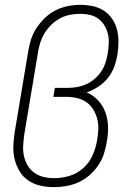

<svg xmlns="http://www.w3.org/2000/svg" viewBox="-20 -763 540 791"><path d="M202 8Q174 8 147 2Q120 -4 98 -18.5Q76 -33 62 -55.5Q48 -78 41 -104.5Q34 -131 35 -159Q36 -187 40 -215L96 -550Q100 -576 108 -601Q116 -626 131 -648.5Q146 -671 166 -690Q186 -709 210 -721Q234 -733 260 -738Q286 -743 312 -743Q338 -743 363 -737.5Q388 -732 408 -719Q428 -706 442 -685.5Q456 -665 462 -641Q468 -617 468 -591Q468 -565 464 -539Q460 -514 451 -489Q442 -464 425 -442.5Q408 -421 385 -406Q362 -391 337 -382Q364 -371 384 -349.5Q404 -328 414 -300.5Q424 -273 425 -242Q426 -211 420 -179Q416 -154 408 -129Q400 -104 384.5 -81.5Q369 -59 348.5 -41Q328 -23 303.5 -12Q279 -1 253 3.5Q227 8 202 8ZM204 -29Q235 -29 266.5 -38.5Q298 -48 323 -70.5Q348 -93 361.5 -123.5Q375 -154 380 -185Q384 -208 385 -230.5Q386 -253 380.5 -273.5Q375 -294 364 -312Q353 -330 336 -342Q319 -354 297.5 -359Q276 -364 254 -364H200L206 -401H260Q279 -401 298.5 -404.5Q318 -408 336.5 -416.5Q355 -425 371 -439Q387 -453 398 -470Q409 -487 415 -506Q421 -525 424 -544Q427 -564 428 -584.5Q429 -605 424.5 -623.5Q420 -642 410 -658.5Q400 -675 385 -686Q370 -697 351 -701.5Q332 -706 311 -706Q290 -706 268.5 -702Q247 -698 227.5 -687.5Q208 -677 191.5 -661Q175 -645 163.5 -626Q152 -607 145.5 -586Q139 -565 136 -544L80 -209Q77 -187 75.5 -164.5Q74 -142 78.5 -121Q83 -100 93.5 -82Q104 -64 121 -51.5Q138 -39 159.5 -34Q181 -29 204 -29Z"/></svg>

Font: Iosevka Curly Extralight
Style: Italic
Weight: 200
Italic angle: -9°
Monospace: yes
Designer: Belleve Invis
Foundry: Belleve Invis
Version: Version 22.1.2; ttfautohint (v1.8.4)